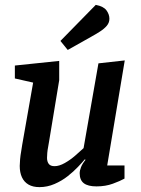

<svg xmlns="http://www.w3.org/2000/svg" viewBox="-20 -759 579 788"><path d="M142 9Q115 9 97 -1.5Q79 -12 70 -31.5Q61 -51 61 -78Q61 -89 62.5 -105.5Q64 -122 67 -138.5Q70 -155 71 -164L116 -420L41 -437V-490L223 -509V-430L181 -176Q180 -168 177.5 -155.5Q175 -143 174 -131Q173 -119 173 -111Q173 -96 180 -86.5Q187 -77 204 -77Q223 -77 246 -90Q269 -103 289.5 -121Q310 -139 323 -151L384 -499L492 -511L420 -80H491V-26Q473 -16 443 -5Q413 6 376 6Q341 6 324 -7Q307 -20 307 -48Q307 -59 312.5 -73Q318 -87 331 -103L328 -105Q318 -93 300 -74Q282 -55 258 -36Q234 -17 204 -4Q174 9 142 9ZM258 -554 228 -591 373 -739Q405 -733 417 -716.5Q429 -700 429 -682Q429 -666 418.5 -653.5Q408 -641 391 -630Q374 -619 354 -608Z"/></svg>

Font: Faustina SemiBold
Style: Italic
Weight: 600
Italic angle: -8°
Designer: Alfonso Garcia
Foundry: http://www.omnibus-type.com
Version: Version 1.200